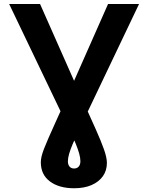

<svg xmlns="http://www.w3.org/2000/svg" viewBox="-20 -748 759 983"><path d="M26.9 -727.5H185.1L404.8 -231.4Q443.4 -146.5 470.7 -85.2Q498 -23.9 512.7 17.8Q527.3 59.6 527.3 85.9Q527.3 125 506.8 154.1Q486.3 183.1 448.7 199.5Q411.1 215.8 359.4 215.8Q282.2 215.8 235.6 180.9Q189 146 189 83Q189 69.8 192.6 53.7Q196.3 37.6 204.8 15.1Q213.4 -7.3 227.8 -40.3Q242.2 -73.2 263.4 -120.1Q284.7 -167 314 -231.9L533.2 -727.5H691.9L377.4 -67.9Q362.3 -35.2 351.1 -8.1Q339.8 19 333.7 40.3Q327.6 61.5 327.6 78.1Q327.6 94.7 335.9 104.7Q344.2 114.7 359.4 114.7Q374.5 114.7 383.1 104.7Q391.6 94.7 391.6 77.6Q391.6 60.5 385.7 39.3Q379.9 18.1 369.1 -8.8Q358.4 -35.6 342.8 -67.9Z"/></svg>

Font: Inter Cardless
Style: Bold
Weight: 700
Designer: Rasmus Andersson
Foundry: rsms
Version: Version 4.001;git-9221beed3